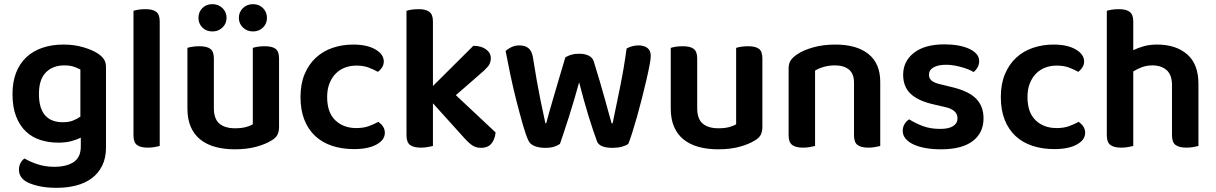

<svg xmlns="http://www.w3.org/2000/svg" viewBox="-20 -702 5839 922"><path d="M368 -41Q348 -31 321.5 -24Q295 -17 260 -17Q215 -17 175 -29.5Q135 -42 105 -70Q75 -98 57.5 -142.5Q40 -187 40 -251Q40 -309 57.5 -353.5Q75 -398 107.5 -428Q140 -458 185 -473Q230 -488 285 -488Q337 -488 380.5 -475Q424 -462 450 -445Q468 -433 478.5 -418Q489 -403 489 -380V6Q489 57 470.5 94Q452 131 420 154.5Q388 178 345 189Q302 200 252 200Q200 200 161.5 190.5Q123 181 104 169Q71 148 71 113Q71 94 79 80Q87 66 98 59Q124 75 161 87Q198 99 240 99Q300 99 334 76Q368 53 368 2ZM281 -115Q310 -115 330.5 -123Q351 -131 366 -142V-368Q352 -376 333.5 -382Q315 -388 289 -388Q234 -388 200.5 -354.5Q167 -321 167 -251Q167 -213 175.5 -187Q184 -161 199.5 -145Q215 -129 236 -122Q257 -115 281 -115Z M747 -1Q739 1 723.5 4Q708 7 690 7Q654 7 637.5 -6Q621 -19 621 -52V-650Q629 -653 644.5 -655.5Q660 -658 678 -658Q714 -658 730.5 -645Q747 -632 747 -599V-1Z M1320 -93Q1320 -70 1312 -54.5Q1304 -39 1283 -27Q1254 -9 1209.5 3Q1165 15 1108 15Q1056 15 1014 3.5Q972 -8 942 -32Q912 -56 896 -93Q880 -130 880 -181V-472Q888 -475 903.5 -477.5Q919 -480 938 -480Q973 -480 990 -467.5Q1007 -455 1007 -421V-183Q1007 -131 1033.5 -108.5Q1060 -86 1109 -86Q1140 -86 1161.5 -92Q1183 -98 1194 -105V-472Q1202 -475 1217.5 -477.5Q1233 -480 1251 -480Q1287 -480 1303.5 -467.5Q1320 -455 1320 -421ZM1068 -616Q1068 -589 1048.5 -570Q1029 -551 1000 -551Q970 -551 951.5 -570Q933 -589 933 -616Q933 -644 951.5 -663Q970 -682 1000 -682Q1029 -682 1048.5 -663Q1068 -644 1068 -616ZM1262 -616Q1262 -589 1243 -570Q1224 -551 1195 -551Q1166 -551 1146.5 -570Q1127 -589 1127 -616Q1127 -644 1146.5 -663Q1166 -682 1195 -682Q1224 -682 1243 -663Q1262 -644 1262 -616Z M1691 -387Q1661 -387 1635.5 -377Q1610 -367 1591.5 -348Q1573 -329 1562 -301Q1551 -273 1551 -236Q1551 -162 1590 -124.5Q1629 -87 1691 -87Q1726 -87 1751.5 -96.5Q1777 -106 1797 -117Q1811 -107 1819.5 -94Q1828 -81 1828 -64Q1828 -30 1788 -8Q1748 14 1680 14Q1623 14 1575.5 -1.5Q1528 -17 1494 -48.5Q1460 -80 1441.5 -127Q1423 -174 1423 -236Q1423 -299 1443 -346.5Q1463 -394 1497.5 -425.5Q1532 -457 1578 -472.5Q1624 -488 1676 -488Q1743 -488 1783 -464.5Q1823 -441 1823 -407Q1823 -391 1814.5 -378Q1806 -365 1795 -357Q1775 -368 1750.5 -377.5Q1726 -387 1691 -387Z M2059 -1Q2050 1 2035 4Q2020 7 2001 7Q1966 7 1949 -6Q1932 -19 1932 -52V-650Q1940 -653 1955.5 -655.5Q1971 -658 1990 -658Q2025 -658 2042 -645Q2059 -632 2059 -599V-289L2253 -482Q2291 -482 2314 -465Q2337 -448 2337 -422Q2337 -399 2322.5 -382Q2308 -365 2277 -339L2169 -245L2360 -66Q2356 -31 2339 -11.5Q2322 8 2290 8Q2267 8 2249.5 -3Q2232 -14 2207 -42L2059 -206V-1Z M2761 -307Q2750 -266 2737.5 -224Q2725 -182 2712.5 -142.5Q2700 -103 2688.5 -69Q2677 -35 2669 -11Q2658 -3 2641 2.5Q2624 8 2598 8Q2569 8 2547.5 -0.5Q2526 -9 2518 -26Q2506 -50 2491 -102.5Q2476 -155 2460 -217.5Q2444 -280 2430.5 -344.5Q2417 -409 2408 -457Q2418 -467 2435.5 -475.5Q2453 -484 2474 -484Q2502 -484 2518 -470.5Q2534 -457 2539 -427Q2558 -307 2575 -223.5Q2592 -140 2599 -110H2603Q2607 -127 2616.5 -160Q2626 -193 2638.5 -236Q2651 -279 2665.5 -328Q2680 -377 2695 -427Q2709 -435 2724.5 -439.5Q2740 -444 2761 -444Q2788 -444 2806.5 -435Q2825 -426 2831 -408Q2846 -360 2859.5 -314Q2873 -268 2884 -228.5Q2895 -189 2903.5 -158Q2912 -127 2917 -110H2922Q2939 -193 2957.5 -283Q2976 -373 2989 -469Q3001 -476 3016 -480Q3031 -484 3046 -484Q3072 -484 3088.5 -472Q3105 -460 3105 -433Q3105 -419 3099 -387.5Q3093 -356 3083.5 -315.5Q3074 -275 3062.5 -229.5Q3051 -184 3039 -141.5Q3027 -99 3016 -64.5Q3005 -30 2997 -11Q2987 -3 2966.5 2.5Q2946 8 2922 8Q2859 8 2847 -23Q2839 -45 2828 -77Q2817 -109 2805.5 -147Q2794 -185 2782.5 -226Q2771 -267 2761 -307Z M3641 -93Q3641 -70 3633 -54.5Q3625 -39 3604 -27Q3575 -9 3530.5 3Q3486 15 3429 15Q3377 15 3335 3.5Q3293 -8 3263 -32Q3233 -56 3217 -93Q3201 -130 3201 -181V-472Q3209 -475 3224.5 -477.5Q3240 -480 3259 -480Q3294 -480 3311 -467.5Q3328 -455 3328 -421V-183Q3328 -131 3354.5 -108.5Q3381 -86 3430 -86Q3461 -86 3482.5 -92Q3504 -98 3515 -105V-472Q3523 -475 3538.5 -477.5Q3554 -480 3572 -480Q3608 -480 3624.5 -467.5Q3641 -455 3641 -421V-93Z M4081 -305Q4081 -348 4056.5 -368Q4032 -388 3990 -388Q3961 -388 3936.5 -381Q3912 -374 3894 -363V-1Q3885 1 3870 4Q3855 7 3836 7Q3801 7 3784 -6Q3767 -19 3767 -52V-373Q3767 -397 3777 -412Q3787 -427 3808 -441Q3837 -461 3885 -474.5Q3933 -488 3991 -488Q4094 -488 4150.5 -442.5Q4207 -397 4207 -309V-1Q4199 1 4183.5 4Q4168 7 4150 7Q4114 7 4097.5 -6Q4081 -19 4081 -52V-305Z M4703 -134Q4703 -64 4651 -24.5Q4599 15 4499 15Q4458 15 4424.5 9Q4391 3 4366.5 -8.5Q4342 -20 4328.5 -36.5Q4315 -53 4315 -73Q4315 -92 4323.5 -106Q4332 -120 4346 -129Q4374 -111 4410.5 -97Q4447 -83 4495 -83Q4536 -83 4557 -96.5Q4578 -110 4578 -134Q4578 -175 4518 -188L4462 -201Q4388 -218 4352.5 -252Q4317 -286 4317 -343Q4317 -408 4369 -448.5Q4421 -489 4515 -489Q4551 -489 4581.5 -483.5Q4612 -478 4634.5 -467.5Q4657 -457 4669.5 -442.5Q4682 -428 4682 -409Q4682 -391 4674 -377.5Q4666 -364 4655 -356Q4646 -362 4631.5 -368Q4617 -374 4599.5 -379Q4582 -384 4562.5 -387.5Q4543 -391 4524 -391Q4485 -391 4463 -378.5Q4441 -366 4441 -343Q4441 -326 4453.5 -315Q4466 -304 4497 -297L4546 -285Q4629 -266 4666 -229.5Q4703 -193 4703 -134Z M5054 -387Q5024 -387 4998.5 -377Q4973 -367 4954.5 -348Q4936 -329 4925 -301Q4914 -273 4914 -236Q4914 -162 4953 -124.5Q4992 -87 5054 -87Q5089 -87 5114.5 -96.5Q5140 -106 5160 -117Q5174 -107 5182.5 -94Q5191 -81 5191 -64Q5191 -30 5151 -8Q5111 14 5043 14Q4986 14 4938.5 -1.5Q4891 -17 4857 -48.5Q4823 -80 4804.5 -127Q4786 -174 4786 -236Q4786 -299 4806 -346.5Q4826 -394 4860.5 -425.5Q4895 -457 4941 -472.5Q4987 -488 5039 -488Q5106 -488 5146 -464.5Q5186 -441 5186 -407Q5186 -391 5177.5 -378Q5169 -365 5158 -357Q5138 -368 5113.5 -377.5Q5089 -387 5054 -387Z M5422 -1Q5413 1 5398 4Q5383 7 5364 7Q5329 7 5312 -6Q5295 -19 5295 -52V-650Q5303 -653 5318.5 -655.5Q5334 -658 5353 -658Q5388 -658 5405 -645Q5422 -632 5422 -599V-461Q5444 -472 5472.5 -480Q5501 -488 5536 -488Q5627 -488 5681 -441Q5735 -394 5735 -299V-1Q5727 1 5711.5 4Q5696 7 5678 7Q5642 7 5625 -6Q5608 -19 5608 -52V-293Q5608 -343 5582 -365.5Q5556 -388 5514 -388Q5487 -388 5464 -379.5Q5441 -371 5422 -359V-1Z"/></svg>

Font: Baloo Da 2 SemiBold
Style: Regular
Weight: 600
Designer: Noopur Datye, Sulekha Rajkumar and Ek Type
Foundry: Ek Type
Version: Version 1.640;hotconv 1.0.111;makeotfexe 2.5.65597; ttfautoh